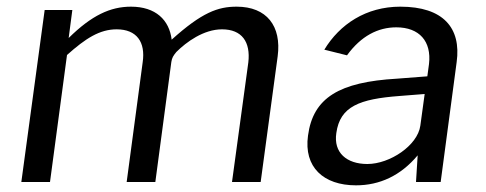

<svg xmlns="http://www.w3.org/2000/svg" viewBox="-20 -546 1458 576"><path d="M44 0H130L181 -381C237 -431 279 -458 330 -458C390 -458 417 -420 408 -359L360 0H446L494 -360C496 -373 500 -379 509 -390C539 -420 591 -458 646 -458C706 -458 732 -420 725 -359L676 0H762L813 -377C825 -468 780 -526 690 -526C634 -526 586 -509 495 -427C488 -486 447 -526 373 -526C311 -526 255 -500 186 -432L197 -516H114Z M1048 10C1119 10 1182 -19 1233 -80L1228 0H1302L1350 -360C1364 -462 1310 -526 1181 -526C1078 -526 999 -473 953 -397L1021 -380C1063 -438 1114 -464 1169 -464C1238 -464 1275 -422 1267 -354L1262 -317L1171 -310C998 -300 919 -253 904 -139C891 -45 950 10 1048 10ZM1082 -54C1020 -54 980 -88 989 -147C1000 -227 1059 -249 1178 -258L1254 -264L1241 -169C1233 -110 1150 -54 1082 -54Z"/></svg>

Font: United Sans
Style: Italic
Weight: 400
Italic angle: -8°
Designer: Pablo Impallari, Rodrigo Fuenzalida (Modified by Dan O. Williams)
Version: Version 1.000;PS 001.000;hotconv 1.0.88;makeotf.lib2.5.64775